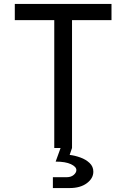

<svg xmlns="http://www.w3.org/2000/svg" viewBox="-20 -750 640 973"><path d="M255 0V-648H55V-730H545V-648H345V0L333 35Q359 38 387 48Q415 58 434 76Q453 94 453 120Q453 154 420 178.5Q387 203 333 203H248V148H318Q340 148 353.5 136.5Q367 125 367 112Q367 95 339.5 82Q312 69 262 69L287 0Z"/></svg>

Font: JetBrainsMono NF
Style: Regular
Weight: 400
Designer: Philipp Nurullin, Konstantin Bulenkov
Foundry: JetBrains
Version: Version 2.251; ttfautohint (v1.8.3);Nerd Fonts 2.2.2